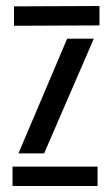

<svg xmlns="http://www.w3.org/2000/svg" viewBox="-20 -620 368 640"><path d="M21.8 0V-64.7H305.2V0ZM26.6 -534.1V-598.8L311.6 -600V-535.3ZM41.5 -108.7 203.9 -491.1H292.7L127.1 -108.7Z"/></svg>

Font: Big Shoulders Stencil Text SC Thin
Style: Regular
Weight: 100
Designer: Patric King
Foundry: XO Type Co
Version: Version 2.001